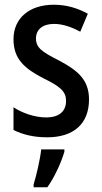

<svg xmlns="http://www.w3.org/2000/svg" viewBox="-20 -570 430 811"><path d="M356 -150C356 -234 307 -273 230 -314C155 -352 132 -369 132 -408C132 -445 160 -469 208 -469C246 -469 284 -455 319 -436L351 -512C307 -536 261 -550 207 -550C105 -550 37 -494 37 -404C37 -320 85 -280 162 -240C237 -204 259 -182 259 -144C259 -100 230 -74 175 -74C126 -74 73 -93 37 -117V-21C75 -2 121 10 179 10C291 10 356 -47 356 -150ZM252 71V61H154C150 102 133 174 122 209V221H180C210 179 238 118 252 71Z"/></svg>

Font: Noto Sans Khmer UI Condensed Medium
Style: Regular
Weight: 500
Width: 3
Designer: Danh Hong and the Monotype Design Team
Foundry: Monotype Imaging Inc.
Version: Version 2.002